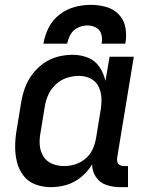

<svg xmlns="http://www.w3.org/2000/svg" viewBox="-20 -764 616 792"><path d="M190 8Q223 8 255 -1.5Q287 -11 314.5 -33.5Q342 -56 360 -86Q360 -57 376 -33.5Q392 -10 419 -1Q446 8 476 8H508V-79H490Q482 -79 474.5 -83Q467 -87 464.5 -95Q462 -103 463 -112L532 -530H432L415 -430Q408 -461 390.5 -487.5Q373 -514 343 -526Q313 -538 280 -538Q249 -538 218 -530Q187 -522 160 -503Q133 -484 113 -457Q93 -430 82.5 -400.5Q72 -371 67 -340L49 -230Q43 -197 42.5 -163Q42 -129 49.5 -97.5Q57 -66 76 -40.5Q95 -15 125.5 -3.5Q156 8 190 8ZM244 -79Q218 -79 195 -88.5Q172 -98 159 -119Q146 -140 144 -165Q142 -190 147 -216L165 -326Q169 -351 180 -374.5Q191 -398 211 -416.5Q231 -435 256 -443Q281 -451 306 -451Q332 -451 354.5 -439.5Q377 -428 387.5 -405Q398 -382 398.5 -355.5Q399 -329 394 -303L376 -193Q372 -170 362 -148Q352 -126 332.5 -109.5Q313 -93 290 -86Q267 -79 244 -79ZM159 -584H257Q261 -604 271.5 -622.5Q282 -641 301.5 -650Q321 -659 341 -659Q360 -659 376.5 -650Q393 -641 398 -622.5Q403 -604 399 -584H497Q503 -617 497.5 -649Q492 -681 471 -703.5Q450 -726 419 -735Q388 -744 355 -744Q321 -744 287.5 -735Q254 -726 225 -703.5Q196 -681 180.5 -649.5Q165 -618 159 -584Z"/></svg>

Font: Iosevka Sparkle Medium
Style: Italic
Weight: 500
Italic angle: -9°
Designer: Belleve Invis
Foundry: Belleve Invis
Version: Version 4.5.0; ttfautohint (v1.8.3)